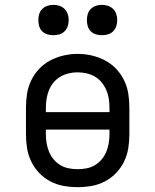

<svg xmlns="http://www.w3.org/2000/svg" viewBox="-20 -763 640 791"><path d="M300 8Q271 8 242.5 3Q214 -2 188 -15.5Q162 -29 141.5 -50.5Q121 -72 108.5 -98Q96 -124 91.5 -152.5Q87 -181 87 -210V-320Q87 -349 91.5 -377.5Q96 -406 109 -432.5Q122 -459 142 -480Q162 -501 188 -514.5Q214 -528 242.5 -534.5Q271 -541 300 -541Q329 -541 357.5 -534.5Q386 -528 412 -514.5Q438 -501 458 -480Q478 -459 491 -432.5Q504 -406 508.5 -377.5Q513 -349 513 -320V-210Q513 -181 508.5 -152.5Q504 -124 491.5 -98Q479 -72 458.5 -50.5Q438 -29 412 -15.5Q386 -2 357.5 3Q329 8 300 8ZM169 -301H431V-320Q431 -339 428 -357.5Q425 -376 417.5 -393Q410 -410 398 -424.5Q386 -439 370 -448Q354 -457 335.5 -461Q317 -465 298 -465Q280 -465 262 -460.5Q244 -456 228 -446.5Q212 -437 200.5 -423Q189 -409 182 -392Q175 -375 172 -356.5Q169 -338 169 -320ZM300 -66Q318 -66 336.5 -69.5Q355 -73 371 -82.5Q387 -92 399 -106.5Q411 -121 418 -138Q425 -155 428 -173.5Q431 -192 431 -210V-229H169V-210Q169 -192 172 -173.5Q175 -155 182 -138Q189 -121 201 -106.5Q213 -92 229 -82.5Q245 -73 263.5 -69.5Q282 -66 300 -66ZM400 -618Q387 -618 375 -621.5Q363 -625 354 -634Q345 -643 341.5 -655Q338 -667 338 -680Q338 -693 341.5 -705Q345 -717 354 -726Q363 -735 375 -739Q387 -743 400 -743Q413 -743 425 -739Q437 -735 446 -726Q455 -717 459 -705Q463 -693 463 -680Q463 -667 459 -655Q455 -643 446 -634Q437 -625 425 -621.5Q413 -618 400 -618ZM200 -618Q187 -618 175 -621.5Q163 -625 154 -634Q145 -643 141.5 -655Q138 -667 138 -680Q138 -693 141.5 -705Q145 -717 154 -726Q163 -735 175 -739Q187 -743 200 -743Q213 -743 225 -739Q237 -735 246 -726Q255 -717 259 -705Q263 -693 263 -680Q263 -667 259 -655Q255 -643 246 -634Q237 -625 225 -621.5Q213 -618 200 -618Z"/></svg>

Font: Iosevka Slab Extended
Style: Regular
Weight: 400
Width: 7
Monospace: yes
Designer: Belleve Invis
Foundry: Belleve Invis
Version: Version 11.1.1; ttfautohint (v1.8.3)